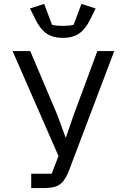

<svg xmlns="http://www.w3.org/2000/svg" viewBox="-20 -958 640 978"><path d="M139 -73H243L278 -163L44 -698H134L273 -370L314 -258H316L354 -369L476 -698H562L334 -96Q319 -56 302.5 -35.5Q286 -15 262.5 -7.5Q239 0 199 0H139ZM161 -858 133 -915 205 -938 245 -832Q254 -829 270.5 -827.5Q287 -826 300 -826Q313 -826 329.5 -827.5Q346 -829 355 -832L395 -938L467 -915L439 -858Q415 -809 382.5 -787Q350 -765 300 -765Q250 -765 217.5 -787Q185 -809 161 -858Z"/></svg>

Font: iA Writer Mono V
Style: Regular
Weight: 400
Designer: Mike Abbink, Paul van der Laan, Pieter van Rosmalen
Foundry: Bold Monday
Version: Version 2.000